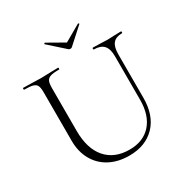

<svg xmlns="http://www.w3.org/2000/svg" viewBox="-180 -934 1058 1095"><g transform="rotate(-30 348.5 -386.5)"><path d="M487 -613Q484 -613 484 -619Q484 -625 487 -625L529 -624Q563 -622 584 -622Q602 -622 632 -624L673 -625Q675 -625 675 -619Q675 -613 673 -613Q632 -613 613 -590.5Q594 -568 594 -520V-234Q594 -117 531 -52Q468 13 361 13Q287 13 232 -16.5Q177 -46 147 -100Q117 -154 117 -225V-544Q117 -574 110.5 -588Q104 -602 85.5 -607.5Q67 -613 28 -613Q26 -613 26 -619Q26 -625 28 -625L76 -624Q118 -622 143 -622Q170 -622 212 -624L258 -625Q261 -625 261 -619Q261 -613 258 -613Q219 -613 201 -607Q183 -601 176.5 -586.5Q170 -572 170 -542V-260Q170 -143 225 -79.5Q280 -16 379 -16Q470 -16 521 -73.5Q572 -131 572 -233V-520Q572 -568 551.5 -590.5Q531 -613 487 -613ZM258 -780Q258 -782 260.5 -784.5Q263 -787 265 -786L374 -724L482 -786H483Q486 -786 488 -783Q490 -780 487 -779L385 -687Q381 -683 374 -683Q366 -683 362 -687L259 -779Q259 -779 258.5 -779.5Q258 -780 258 -780Z"/></g></svg>

Font: Cormorant Unicase Light
Style: Regular
Weight: 300
Designer: Christian Thalmann (Catharsis Fonts)
Foundry: Catharsis Fonts
Version: Version 4.000